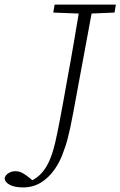

<svg xmlns="http://www.w3.org/2000/svg" viewBox="-103 -694 527 840"><path d="M-83 86Q-80 73 -66.5 64Q-53 55 -35 55Q-22 55 -11.5 59.5Q-1 64 12 73.5Q25 83 44 99L36 98H44H32Q61 84 81 61Q101 38 114.5 6Q128 -26 138 -68Q144 -94 150 -123.5Q156 -153 162.5 -188Q169 -223 176.5 -263.5Q184 -304 192 -351Q206 -425 219.5 -505Q233 -585 248 -674H305L234 -291Q225 -242 218 -204Q211 -166 204.5 -136Q198 -106 191.5 -81.5Q185 -57 177 -37Q162 10 136 47Q110 84 75.5 105Q41 126 -2 126Q-38 126 -59.5 115Q-81 104 -83 86ZM130 -639 136 -674H404L398 -639L278 -634H260Z"/></svg>

Font: Source Serif 4 Light
Style: Italic
Weight: 300
Italic angle: -12°
Designer: Frank Grießhammer
Foundry: Adobe Systems Incorporated
Version: Version 4.004;hotconv 1.0.116;makeotfexe 2.5.65601